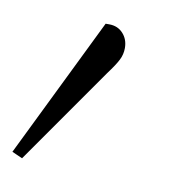

<svg xmlns="http://www.w3.org/2000/svg" viewBox="-53 -136 363 380"><g transform="rotate(10 128.0 53.5)"><path d="M-6.8 189.9 130.9 -91.8H138.2Q155.3 -91.8 166 -80.1Q176.8 -68.4 176.8 -50.8Q176.8 -38.1 171.1 -26.9Q165.5 -15.6 150.9 3.9L14.2 199.2Z"/></g></svg>

Font: Dihjauti S
Style: Italic
Weight: 400
Italic angle: -9°
Designer: T. Christopher White
Version: Version 3.0.0